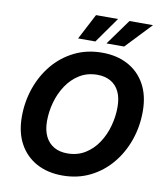

<svg xmlns="http://www.w3.org/2000/svg" viewBox="-101 -1030 968 1123"><g transform="rotate(10 383.5 -469.0)"><path d="M345.2 10.3Q258.3 10.3 192.6 -25.1Q127 -60.5 90.1 -127.2Q53.2 -193.8 53.2 -288.1Q53.2 -377 81.3 -458Q109.4 -539.1 161.9 -602.1Q214.4 -665 288.1 -701.4Q361.8 -737.8 453.1 -737.8Q539.6 -737.8 605.2 -702.6Q670.9 -667.5 707.8 -600.8Q744.6 -534.2 744.6 -439.5Q744.6 -350.1 716.3 -269.3Q688 -188.5 635.5 -125.5Q583 -62.5 509.5 -26.1Q436 10.3 345.2 10.3ZM351.6 -122.1Q411.1 -122.1 456.8 -150.1Q502.4 -178.2 533.2 -224.6Q564 -271 579.3 -327.1Q594.7 -383.3 594.7 -439Q594.7 -493.7 576.9 -530.5Q559.1 -567.4 525.9 -586.4Q492.7 -605.5 447.3 -605.5Q387.2 -605.5 341.6 -577.4Q295.9 -549.3 264.9 -502.9Q233.9 -456.5 218.3 -400.6Q202.6 -344.7 202.6 -288.6Q202.6 -234.4 220.9 -197.3Q239.3 -160.2 272.5 -141.1Q305.7 -122.1 351.6 -122.1ZM400.4 -795.4H297.9L377.4 -947.8H508.3ZM571.3 -795.4H466.3L576.2 -947.8H715.8Z"/></g></svg>

Font: Inter 17pt
Style: Bold Italic
Weight: 700
Italic angle: -9.3988°
Version: Version 4.001;git-66647c0bb